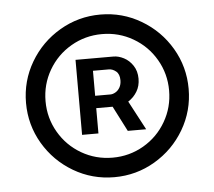

<svg xmlns="http://www.w3.org/2000/svg" viewBox="-45 -765 726 650"><g transform="rotate(-5 318.5 -440.5)"><path d="M221.7 -571.3H350.6Q367.7 -571.3 385.7 -562Q403.8 -552.7 416.3 -533.9Q428.7 -515.1 428.7 -489.3Q428.7 -464.4 417.2 -445.6Q405.8 -426.8 387.2 -415L439.5 -316.4H377L333 -402.3H277.3V-316.4H221.7ZM42 -440.4Q42 -515.1 79.3 -578.6Q116.7 -642.1 180.2 -679.4Q243.7 -716.8 318.4 -716.8Q393.1 -716.8 456.5 -679.4Q520 -642.1 557.4 -578.6Q594.7 -515.1 594.7 -440.4Q594.7 -365.7 557.4 -302.2Q520 -238.8 456.5 -201.4Q393.1 -164.1 318.4 -164.1Q243.7 -164.1 180.2 -201.4Q116.7 -238.8 79.3 -302.2Q42 -365.7 42 -440.4ZM528.3 -440.4Q528.3 -497.6 500.2 -545.9Q472.2 -594.2 423.8 -622.3Q375.5 -650.4 318.4 -650.4Q261.2 -650.4 212.9 -622.3Q164.6 -594.2 136.5 -545.9Q108.4 -497.6 108.4 -440.4Q108.4 -383.3 136.5 -335Q164.6 -286.6 212.9 -258.5Q261.2 -230.5 318.4 -230.5Q375.5 -230.5 423.8 -258.5Q472.2 -286.6 500.2 -335Q528.3 -383.3 528.3 -440.4ZM329.1 -444.3Q337.4 -444.3 346.4 -449.5Q355.5 -454.6 361.3 -464.8Q367.2 -475.1 367.2 -489.3Q367.2 -510.3 355.5 -519.8Q343.8 -529.3 331.1 -529.3H277.3V-444.3Z"/></g></svg>

Font: Pretendard GOV
Style: Regular
Weight: 400
Designer: Base glyphs from Inter by Rasmus Andersson; Hangeul glyphs from Noto Sans CJK(Source Han Sans) by Jang Soo-young and Kan
Foundry: Kil Hyung-jin
Version: Version 1.309